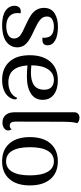

<svg xmlns="http://www.w3.org/2000/svg" viewBox="511 -1282 784 1847"><g transform="rotate(90 903.5 -359.0)"><path d="M224.1 13.2Q129.9 13.2 83 -20Q36.1 -53.2 36.1 -106.9Q36.1 -136.2 53.5 -153.6Q70.8 -170.9 108.9 -165Q104 -146 106.9 -121.1Q109.9 -78.1 143.1 -52.5Q176.3 -26.9 232.9 -26.9Q285.6 -26.9 318.4 -46.4Q351.1 -65.9 351.1 -102.1Q351.1 -117.2 345 -130.1Q338.9 -143.1 331.3 -151.9Q323.7 -160.6 307.6 -170.7Q291.5 -180.7 280.8 -185.8Q270 -190.9 247.8 -201.2Q225.6 -211.4 214.8 -216.8Q147.5 -249 122.6 -267.1Q59.1 -312.5 56.2 -384.3Q56.2 -387.7 56.2 -391.1Q56.2 -425.8 70.8 -451.9Q85.4 -478 111.1 -493.4Q136.7 -508.8 168.7 -516.4Q200.7 -523.9 238.8 -523.9Q321.3 -523.9 368.7 -497.6Q416 -471.2 416 -423.8Q416 -378.9 373 -375Q356 -372.1 342.8 -376Q346.7 -402.8 339.8 -420.9Q335.4 -451.7 308.3 -468.3Q281.2 -484.9 235.8 -484.9Q193.8 -484.9 166.5 -468.8Q139.2 -452.6 139.2 -418.9Q139.2 -397.5 147.7 -380.6Q156.2 -363.8 175 -349.4Q193.8 -335 210 -326.2Q226.1 -317.4 254.9 -303.2Q262.2 -299.8 266.1 -297.9Q272.5 -294.9 284.7 -289.1Q306.2 -278.8 317.1 -273.4Q328.1 -268.1 346.9 -257.6Q365.7 -247.1 376 -239.3Q386.2 -231.4 399.4 -219Q412.6 -206.5 419.4 -194.6Q426.3 -182.6 431.2 -166.5Q436 -150.4 436 -132.8Q436 -111.3 429.7 -91.3Q423.3 -71.3 407.7 -51.8Q392.1 -32.2 368.4 -18.1Q344.7 -3.9 307.6 4.6Q270.5 13.2 224.1 13.2Z M921.9 -131.8Q947.3 -122.6 929.7 -81.1Q911.6 -35.6 863.5 -11.2Q815.4 13.2 749.5 13.2Q638.7 13.2 575.2 -55.9Q511.7 -125 511.7 -252.9Q511.7 -379.4 574.7 -451.2Q637.7 -522.9 753.9 -522.9Q837.9 -522.9 889.4 -484.9Q940.9 -446.8 940.9 -377Q940.9 -303.2 881.1 -264.2Q821.3 -225.1 715.8 -225.1Q662.6 -225.1 609.9 -231Q621.6 -46.9 772.9 -46.9Q827.1 -46.9 866.7 -69.1Q906.2 -91.3 921.9 -131.8ZM749.5 -484.9Q684.6 -484.9 647 -428.7Q609.4 -372.6 608.9 -268.1Q650.9 -264.2 675.8 -264.2Q704.1 -264.2 727.3 -267.3Q750.5 -270.5 772.7 -279.1Q794.9 -287.6 810.1 -301.3Q825.2 -314.9 834.5 -337.6Q843.8 -360.4 843.8 -390.1Q843.8 -417 835.7 -436.3Q827.6 -455.6 813.5 -465.8Q799.3 -476.1 783.7 -480.5Q768.1 -484.9 749.5 -484.9Z M1160.2 9.8Q1112.8 9.8 1086.7 -21Q1060.5 -51.8 1060.5 -106.9V-681.2Q1060.5 -704.6 1075 -717.8Q1089.4 -731 1113.3 -731Q1144.5 -731 1165.5 -710Q1156.2 -680.7 1153.8 -639.9Q1151.4 -599.1 1151.4 -515.1L1150.4 -112.8Q1150.4 -60.1 1188.5 -60.1Q1199.2 -60.1 1209.5 -64.9Q1219.7 -69.8 1223.6 -79.1Q1235.4 -63 1235.4 -44.9Q1235.4 -20.5 1213.4 -5.4Q1191.4 9.8 1160.2 9.8Z M1532.2 13.2Q1421.9 13.2 1360.6 -57.4Q1299.3 -127.9 1299.3 -253.9Q1299.3 -380.9 1360.8 -451.9Q1422.4 -522.9 1532.2 -522.9Q1642.1 -522.9 1703.1 -451.9Q1764.2 -380.9 1764.2 -253.9Q1764.2 -127.9 1703.1 -57.4Q1642.1 13.2 1532.2 13.2ZM1532.2 -24.9Q1598.1 -24.9 1632.8 -83.7Q1667.5 -142.6 1667.5 -253.9Q1667.5 -366.2 1632.8 -425.5Q1598.1 -484.9 1532.2 -484.9Q1465.8 -484.9 1431.2 -425.8Q1396.5 -366.7 1396.5 -253.9Q1396.5 -142.6 1431.2 -83.7Q1465.8 -24.9 1532.2 -24.9Z"/></g></svg>

Font: Arima Madurai Medium
Style: Regular
Weight: 500
Designer: Joana Correia and Natanael Gama
Foundry: NDISCOVER
Version: Version 1.019;PS 001.019;hotconv 1.0.88;makeotf.lib2.5.64775